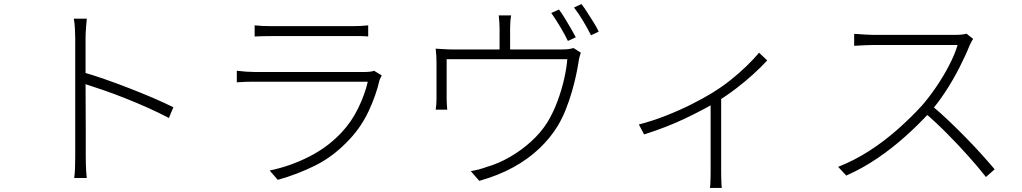

<svg xmlns="http://www.w3.org/2000/svg" viewBox="-20 -856 5040 947"><path d="M351 -84Q351 -95 351 -136Q351 -177 351 -236.5Q351 -296 351 -362Q351 -428 351 -490.5Q351 -553 351 -600.5Q351 -648 351 -669Q351 -688 349.5 -715.5Q348 -743 344 -764H408Q406 -744 404 -715.5Q402 -687 402 -669Q402 -624 402 -565.5Q402 -507 402 -444Q402 -381 402.5 -320.5Q403 -260 403 -209.5Q403 -159 403 -125.5Q403 -92 403 -84Q403 -67 403.5 -48Q404 -29 405 -10.5Q406 8 408 22H346Q349 1 350 -28Q351 -57 351 -84ZM392 -499Q441 -485 499.5 -464.5Q558 -444 618.5 -420.5Q679 -397 735 -373Q791 -349 835 -327L813 -274Q770 -297 714.5 -322Q659 -347 600 -370.5Q541 -394 487 -412.5Q433 -431 392 -444Z M1236 -731Q1255 -729 1274.5 -728Q1294 -727 1317 -727Q1331 -727 1370.5 -727Q1410 -727 1461 -727Q1512 -727 1564 -727Q1616 -727 1657 -727Q1698 -727 1716 -727Q1739 -727 1759 -728Q1779 -729 1796 -731V-676Q1779 -678 1759 -678Q1739 -678 1715 -678Q1698 -678 1657.5 -678Q1617 -678 1565.5 -678Q1514 -678 1463 -678Q1412 -678 1372 -678Q1332 -678 1317 -678Q1295 -678 1275 -677.5Q1255 -677 1236 -676ZM1863 -484Q1860 -479 1857 -472.5Q1854 -466 1852 -461Q1835 -387 1799.5 -310.5Q1764 -234 1708 -173Q1628 -86 1536.5 -40.5Q1445 5 1350 31L1310 -15Q1412 -36 1505 -83.5Q1598 -131 1665 -203Q1714 -255 1747 -323Q1780 -391 1794 -453Q1783 -453 1750 -453Q1717 -453 1669.5 -453Q1622 -453 1567 -453Q1512 -453 1457 -453Q1402 -453 1355 -453Q1308 -453 1276 -453Q1244 -453 1234 -453Q1217 -453 1194.5 -452.5Q1172 -452 1148 -450V-507Q1173 -504 1194.5 -502.5Q1216 -501 1234 -501Q1243 -501 1274 -501Q1305 -501 1351.5 -501Q1398 -501 1452 -501Q1506 -501 1560 -501Q1614 -501 1660.5 -501Q1707 -501 1739 -501Q1771 -501 1780 -501Q1793 -501 1805.5 -502.5Q1818 -504 1825 -507Z M2737 -809Q2750 -792 2765 -767.5Q2780 -743 2794.5 -718Q2809 -693 2820 -672L2781 -654Q2767 -684 2743 -724Q2719 -764 2699 -792ZM2848 -836Q2862 -818 2877.5 -793.5Q2893 -769 2908.5 -744.5Q2924 -720 2933 -700L2895 -682Q2878 -716 2855.5 -753.5Q2833 -791 2811 -819ZM2501 -780Q2498 -763 2497 -745.5Q2496 -728 2496 -715Q2496 -705 2496 -681Q2496 -657 2496 -631Q2496 -605 2496 -588H2444Q2444 -607 2444 -632.5Q2444 -658 2444 -681.5Q2444 -705 2444 -715Q2444 -728 2443 -745.5Q2442 -763 2440 -780ZM2845 -596Q2842 -589 2838.5 -575.5Q2835 -562 2833 -547Q2829 -521 2821 -483.5Q2813 -446 2800.5 -403Q2788 -360 2771 -317Q2754 -274 2732 -237Q2696 -177 2640.5 -124Q2585 -71 2511 -30.5Q2437 10 2344 36L2302 -12Q2321 -15 2342 -20.5Q2363 -26 2382 -33Q2438 -49 2494.5 -81.5Q2551 -114 2599.5 -158Q2648 -202 2680 -253Q2708 -299 2729 -355Q2750 -411 2762.5 -466.5Q2775 -522 2778 -564H2183Q2183 -547 2183 -518.5Q2183 -490 2183 -459.5Q2183 -429 2183 -403Q2183 -377 2183 -366Q2183 -355 2184 -340Q2185 -325 2186 -315H2129Q2131 -326 2132 -341Q2133 -356 2133 -368Q2133 -380 2133 -403.5Q2133 -427 2133 -455Q2133 -483 2133 -507.5Q2133 -532 2133 -545Q2133 -560 2132 -580.5Q2131 -601 2129 -616Q2149 -615 2171 -613.5Q2193 -612 2218 -612H2750Q2776 -612 2789 -614.5Q2802 -617 2809 -619Z M3131 -242Q3197 -259 3264.5 -285.5Q3332 -312 3391.5 -342Q3451 -372 3493 -398Q3539 -426 3582.5 -460.5Q3626 -495 3662 -530Q3698 -565 3724 -596L3764 -558Q3736 -527 3696.5 -491Q3657 -455 3610 -419Q3563 -383 3512 -352Q3482 -334 3443 -313.5Q3404 -293 3359 -271.5Q3314 -250 3262.5 -230Q3211 -210 3157 -193ZM3485 -372 3537 -389V-3Q3537 10 3537.5 25Q3538 40 3538.5 52.5Q3539 65 3540 71H3481Q3483 65 3483.5 52.5Q3484 40 3484.5 25Q3485 10 3485 -3Z M4780 -664Q4776 -659 4770.5 -648.5Q4765 -638 4762 -631Q4742 -581 4711 -520.5Q4680 -460 4642 -402Q4604 -344 4564 -300Q4508 -239 4443.5 -181.5Q4379 -124 4307 -75Q4235 -26 4154 10L4114 -33Q4195 -65 4268.5 -112.5Q4342 -160 4407.5 -218Q4473 -276 4527 -335Q4562 -375 4597.5 -427Q4633 -479 4661.5 -534Q4690 -589 4703 -634Q4696 -634 4664 -634Q4632 -634 4587 -634Q4542 -634 4492.5 -634Q4443 -634 4398 -634Q4353 -634 4322.5 -634Q4292 -634 4284 -634Q4268 -634 4247.5 -633Q4227 -632 4211 -631Q4195 -630 4193 -630V-689Q4196 -689 4212 -688Q4228 -687 4248 -685.5Q4268 -684 4284 -684Q4292 -684 4322 -684Q4352 -684 4395.5 -684Q4439 -684 4486 -684Q4533 -684 4576.5 -684Q4620 -684 4650.5 -684Q4681 -684 4689 -684Q4709 -684 4723.5 -685.5Q4738 -687 4747 -690ZM4577 -334Q4619 -299 4662 -258Q4705 -217 4746.5 -174.5Q4788 -132 4823.5 -92.5Q4859 -53 4886 -21L4843 17Q4807 -29 4757.5 -84.5Q4708 -140 4652 -196.5Q4596 -253 4541 -300Z"/></svg>

Font: Noto Sans JP Thin Light
Style: Regular
Weight: 300
Version: Version 2.004-H2;hotconv 1.0.118;makeotfexe 2.5.65603